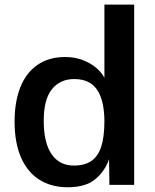

<svg xmlns="http://www.w3.org/2000/svg" viewBox="-20 -780 654 810"><path d="M41.5 -267Q41.5 -350.5 65.8 -411.8Q90 -473 138 -506.2Q186 -539.5 254.5 -539.5Q295.5 -539.5 329.2 -526.5Q363 -513.5 386 -493.8Q409 -474 420.5 -452V-760.5H546V0H441.5L440 -108.5Q424 -60 383.2 -25Q342.5 10 266 10Q196 10 145.5 -22.2Q95 -54.5 68.2 -116.8Q41.5 -179 41.5 -267ZM291.5 -81.5Q337 -81.5 365.2 -100.8Q393.5 -120 407 -161.2Q420.5 -202.5 420.5 -270.5Q419.5 -358.5 388.8 -402.5Q358 -446.5 293 -446.5Q233.5 -446.5 199 -403.5Q164.5 -360.5 164.5 -270.5Q164.5 -178 197.5 -129.8Q230.5 -81.5 291.5 -81.5Z"/></svg>

Font: 1883 Sans SemiBold
Style: Regular
Weight: 600
Designer: 1883 Sans project is a fork of Public Sans.
Version: Version 1.009